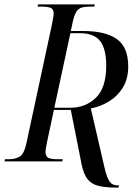

<svg xmlns="http://www.w3.org/2000/svg" viewBox="-41 -734 638 873"><path d="M490 119Q436 119 404.5 110.5Q373 102 356.5 80Q340 58 331 18L281 -234H204L173 -89Q170 -74 168 -62.5Q166 -51 166 -44Q166 -22 179.5 -16Q193 -10 218 -10H244L242 0H-21L-18 -10H-2Q30 -10 49.5 -22.5Q69 -35 79 -82L195 -622Q198 -639 200.5 -652.5Q203 -666 203 -672Q203 -693 189 -698.5Q175 -704 146 -704H130L132 -714H390L388 -704H371Q346 -704 330.5 -699.5Q315 -695 305.5 -679.5Q296 -664 289 -631L281 -593H338Q438 -593 490 -556.5Q542 -520 542 -432Q542 -375 517.5 -335.5Q493 -296 454 -272.5Q415 -249 372 -241L433 23Q444 72 456.5 90.5Q469 109 494 109H500L498 119ZM278 -244Q348 -244 395 -289.5Q442 -335 442 -435Q442 -512 414 -547.5Q386 -583 324 -583H279L206 -244Z"/></svg>

Font: Noto Serif Display Condensed
Style: Italic
Weight: 400
Width: 3
Italic angle: -12°
Designer: Monotype Design Team
Foundry: Monotype Imaging Inc.
Version: Version 2.009